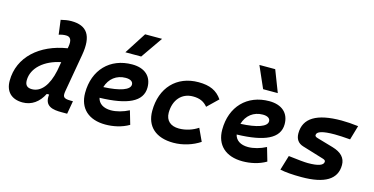

<svg xmlns="http://www.w3.org/2000/svg" viewBox="-79 -1185 3088 1585"><g transform="rotate(15 1465.0 -392.5)"><path d="M166.5 10.3C242.7 10.3 303.7 -32.7 342.3 -109.4H362.3C348.1 -4.4 427.7 4.9 499 4.9H546.9L566.4 -106.9H545.9C478.5 -106.9 476.1 -126 485.8 -180.7L541 -496.6C570.8 -667.5 517.1 -742.7 383.3 -742.7C353.5 -742.7 323.7 -737.3 294.4 -730L310.5 -606.9C333 -614.3 351.6 -617.2 371.6 -617.2C409.7 -617.2 424.8 -590.8 414.1 -530.8L411.6 -518.1C181.2 -481.9 18.1 -339.4 18.1 -135.3C18.1 -43 71.8 10.3 166.5 10.3ZM376 -316.9C349.1 -188.5 290.5 -115.2 212.9 -115.2C172.4 -115.2 153.3 -134.3 153.3 -175.3C153.3 -282.2 252.9 -366.7 389.6 -393.6Z M887.7 -115.7C823.7 -115.7 781.7 -143.6 771 -191.4C1006.8 -197.8 1131.8 -253.4 1131.8 -376C1131.8 -471.2 1068.4 -527.3 961.4 -527.3C772 -527.3 645.5 -396.5 645.5 -199.7C645.5 -67.9 730.5 9.8 873.5 9.8C938 9.8 1011.7 -4.4 1073.7 -41L1040 -156.7C990.7 -130.9 934.6 -115.7 887.7 -115.7ZM879.9 -609.4H1015.1L1144 -794.9H999ZM778.3 -284.7C800.3 -359.4 859.4 -406.2 938 -406.2C978.5 -406.2 1001.5 -391.1 1001.5 -365.7C1001.5 -320.3 919.4 -291 778.3 -284.7Z M1469.2 -115.7C1397 -115.7 1355 -153.8 1354.5 -220.2C1355 -329.6 1418 -401.9 1514.6 -401.9C1570.8 -401.9 1608.4 -385.3 1640.1 -347.2L1730.5 -434.6C1686 -499.5 1625.5 -527.3 1528.3 -527.3C1341.8 -527.3 1219.2 -397.5 1219.2 -199.7C1219.2 -66.9 1305.2 9.8 1455.1 9.8C1537.1 9.8 1618.7 -17.1 1680.2 -58.1L1630.4 -165.5C1586.4 -135.7 1527.8 -115.7 1469.2 -115.7Z M2059.6 -115.7C1995.6 -115.7 1953.6 -143.6 1942.9 -191.4C2178.7 -197.8 2303.7 -253.4 2303.7 -376C2303.7 -471.2 2240.2 -527.3 2133.3 -527.3C1943.8 -527.3 1817.4 -396.5 1817.4 -199.7C1817.4 -67.9 1902.3 9.8 2045.4 9.8C2109.9 9.8 2183.6 -4.4 2245.6 -41L2211.9 -156.7C2162.6 -130.9 2106.4 -115.7 2059.6 -115.7ZM2057.1 -609.4H2182.6L2110.8 -794.9H1975.6ZM1950.2 -284.7C1972.2 -359.4 2031.2 -406.2 2109.9 -406.2C2150.4 -406.2 2173.3 -391.1 2173.3 -365.7C2173.3 -320.3 2091.3 -291 1950.2 -284.7Z M2549.3 9.8C2749 9.8 2848.1 -50.8 2848.1 -172.9C2848.1 -233.4 2810.1 -273.4 2735.4 -295.4L2597.7 -335.4C2582 -339.8 2573.2 -345.7 2573.2 -355.5C2573.2 -386.7 2623.5 -401.9 2725.6 -401.9C2759.8 -401.9 2803.7 -399.4 2857.9 -395L2893.6 -517.6C2841.3 -523.9 2793.9 -527.3 2750.5 -527.3C2538.1 -527.3 2432.6 -462.9 2432.6 -333C2432.6 -285.6 2454.1 -252.4 2499.5 -238.8L2678.7 -184.1C2694.8 -179.2 2704.1 -173.8 2704.1 -163.6C2704.1 -131.3 2660.2 -115.7 2571.3 -115.7C2543 -115.7 2487.8 -121.1 2404.8 -131.3L2366.7 -4.9C2411.6 4.9 2472.2 9.8 2549.3 9.8Z"/></g></svg>

Font: Cascadia Mono NF
Style: Bold Italic
Weight: 700
Italic angle: -10°
Monospace: yes
Designer: Aaron Bell
Foundry: Saja Typeworks
Version: Version 2404.023